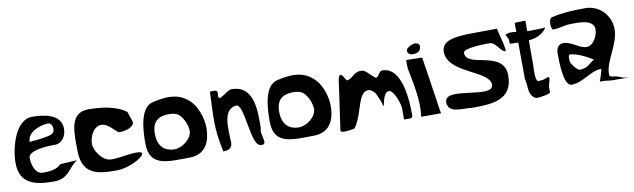

<svg xmlns="http://www.w3.org/2000/svg" viewBox="-45 -1332 6280 1901"><g transform="rotate(-10 3095.0 -381.0)"><path d="M213 -428C213 -533.2 354.5 -576 423 -576C457.1 -576 466.1 -545.3 467 -516C469 -449 390 -453 329 -440ZM457 -357C530.6 -357 571 -431.9 571 -498C571 -645.3 399 -669 280 -669C105.7 -669 39 -385.7 39 -249C39 -38.7 188.6 0 381 0C534 0 551 -109.2 642 -168L474 -159C433.7 -110.7 354.6 -105 291 -105C210 -105 184.2 -213.9 186 -276C187.3 -321.5 275.5 -357 457 -357Z M1217.7 -552C1119 -628.5 961.7 -645 837.7 -645C642 -645 663.7 -417.9 663.7 -270C663.7 -21.5 810.6 0 1011.7 0C1173.7 0 1391.3 -142.4 1236.7 -141C1149.2 -140.2 1067.1 -117 978.7 -117C896.7 -117 816.7 -227.2 816.7 -303C816.7 -373.2 861.7 -471 939.7 -471C1019.7 -471 1070.2 -369 1110.7 -369C1162.1 -369 1253.7 -390.8 1253.7 -446Z M1792.6 -261.5C1792.6 -183.7 1693.5 -107 1615.7 -107C1507.5 -107 1447.5 -172.4 1447.5 -293.5C1447.5 -366.5 1470.6 -433.5 1554.1 -452.7C1589.5 -460.9 1680.8 -470.7 1723.4 -426.5C1769.4 -378.7 1792.6 -305.5 1792.6 -261.5ZM1742.4 0C1899.7 0 1960.5 -110.3 1960.5 -263.5C1960.5 -347.2 1925.6 -496.9 1820.2 -571.2C1714 -648.9 1596.1 -628.8 1485.7 -605.2C1341.2 -576 1338.5 -316.8 1338.5 -212.5C1338.5 29.5 1539.7 0 1742.4 0Z M2085.6 -3C2194.6 0 2175.7 -88.4 2175.6 -96C2174.1 -209.4 2145.3 -413.8 2290.6 -428C2371.2 -428 2362.6 -27.4 2451.6 -3C2555.4 25.5 2461 -114.3 2490.6 -162C2490.6 -316.5 2508.9 -595 2271.6 -595C2217 -595 2112.5 -464.8 2130.6 -571C2137 -608.7 2114 -609.1 2085.6 -610C2048.3 -610 2056.7 -603.6 2055.6 -571C2048.2 -361.9 2031.6 -241 2085.6 -3Z M3042.6 -261.5C3042.6 -183.7 2943.5 -107 2865.7 -107C2757.5 -107 2697.5 -172.4 2697.5 -293.5C2697.5 -366.5 2720.6 -433.5 2804.1 -452.7C2839.5 -460.9 2930.8 -470.7 2973.4 -426.5C3019.4 -378.7 3042.6 -305.5 3042.6 -261.5ZM2992.4 0C3149.7 0 3210.5 -110.3 3210.5 -263.5C3210.5 -347.2 3175.6 -496.9 3070.2 -571.2C2964 -648.9 2846.1 -628.8 2735.7 -605.2C2591.2 -576 2588.5 -316.8 2588.5 -212.5C2588.5 29.5 2789.7 0 2992.4 0Z M3428.1 -39C3497.1 -160 3503.9 -351 3602.1 -351C3631.1 -351 3667.2 -317.6 3677.1 -294C3694.2 -253.4 3716.1 -213.6 3722.1 -168C3736.1 -168 3739.4 -306 3803.1 -306C3852.6 -306 3902.1 -157.2 3902.1 -117V-12C3902.1 3.1 3919.2 -3 3932.1 -3C3966.7 -3 3989.1 4.2 3989.1 -33C3989.1 -170.3 3976.7 -519 3773.1 -519C3737.2 -519 3731.5 -459 3701.1 -459C3691.4 -459 3671.4 -481.7 3662.1 -489C3632.8 -512.2 3607.7 -552.4 3566.1 -552C3482.9 -552 3471.4 -483 3410.1 -483C3402.2 -483 3349.4 -633.8 3329.1 -474C3310.5 -327.2 3282.2 -154.9 3263.1 -6C3258.1 33 3402.1 0 3402.1 0C3414.4 -11.8 3419.1 -23 3428.1 -39Z M4126.3 -725C4120.6 -723.8 4099.3 -719 4069.3 -699C4055.3 -689.6 4048.3 -681.1 4048.3 -666C4048.3 -641.4 4074.3 -624 4096.3 -624C4148.4 -624 4183.3 -640.1 4183.3 -696C4183.3 -718.4 4149.3 -730 4126.3 -725ZM4073.3 0H4273.3L4257.3 -96C4257.3 -111.4 4253.3 -128.9 4251.3 -144L4185.3 -576L4026.3 -579C4021.4 -590 4025.8 -494.9 4026.3 -492C4055.4 -340.4 4098.7 -152.2 4073.3 0Z M4964 -729 4655 -726C4575.1 -718 4406 -720.8 4406 -594C4406 -375 4820 -336.3 4820 -192C4820 -46.5 4343 -260.3 4343 -99C4343 19.3 4495.4 -12 4582 0C4771.4 0 4994 -1 4994 -252C4994 -517.6 4601 -391.5 4601 -549C4601 -598.4 4822.3 -600 4865 -600C4931.6 -600 4961.7 -495 5009 -495C5027.1 -495 4964 -716.5 4964 -729Z M5147 -756 5147.5 -663.8C5108.6 -670.1 5070.3 -673.2 5037 -654C5037 -654 5063 -605.1 5063 -600C5063 -561.4 5054.2 -558.3 5089 -558C5108 -557.8 5127.9 -557.3 5148.1 -557L5150 -195C5153.5 -164.5 5161.7 -137.8 5162 -108C5162.5 -58.4 5186.1 15 5240 15C5264 15 5372 -0.2 5372 -18V-54C5362.6 -92.4 5431 -200.8 5351 -159C5334.7 -150.5 5298.7 -147 5279 -147C5242.6 -147 5255 -287.6 5255 -315V-560.2C5329 -567.9 5397.5 -591.7 5438.6 -659.3C5430.5 -652.7 5303.8 -652 5255 -652V-758ZM5438.6 -659.3C5438.7 -659.5 5438.9 -659.8 5439 -660C5439 -659.8 5438.9 -659.5 5438.6 -659.3Z M5857.3 -260C5804.8 -234.6 5785.3 -186 5703.3 -186C5673.6 -186 5617.3 -265.4 5617.3 -286C5617.3 -296.6 5610.7 -352 5629.3 -352C5693.1 -352 5800.3 -298.1 5857.3 -260ZM5522.3 -747C5477.3 -736.7 5490.4 -624 5510.3 -624C5571.9 -624 5628.8 -648 5696.3 -648C5765 -648 5924.3 -658.1 5924.3 -552C5924.3 -494 5877.8 -396 5807.3 -396C5734.2 -396 5669.5 -474 5585.3 -474C5534.3 -474 5513.3 -431.7 5513.3 -384C5513.3 -316.2 5511.9 -54 5597.3 -54C5708.2 -54 5810.8 -156 5894.3 -156C5894.3 -156 5912.3 -159.5 5912.3 -153C5912.3 -137.9 5876.3 -36 5876.3 -36H5903.3C5944.5 -36 5983.8 -23.9 6026.3 -27C6062.2 -29.7 6146.6 -22 6158.3 -30H6140.3C6104.3 -30 6071.3 -55.5 6035.3 -60C6014.7 -62.6 5972.4 -62.5 5978.3 -93C5978.3 -230.8 6110.3 -365.8 6110.3 -525C6110.3 -657.3 6003.8 -777 5861.3 -777C5748.1 -777 5631.3 -771.9 5522.3 -747Z"/></g></svg>

Font: Rocketfuel
Style: Regular
Weight: 400
Designer: Mew Too
Foundry: Cannot Into Space Fonts.
Version: Version 0.27